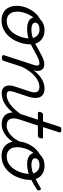

<svg xmlns="http://www.w3.org/2000/svg" viewBox="788 -1558 789 2404"><g transform="rotate(90 1182.0 -355.5)"><path d="M234 19Q175 19 134 -5.5Q93 -30 72.5 -73.5Q52 -117 52 -172Q52 -225 72.5 -283Q93 -341 132.5 -390.5Q172 -440 230.5 -470Q289 -500 366 -500Q381 -500 382.5 -491Q384 -482 379 -472.5Q374 -463 363 -463Q316 -463 278 -444.5Q240 -426 212 -395.5Q184 -365 164 -326.5Q144 -288 134.5 -249Q125 -210 125 -177Q125 -136 139 -106.5Q153 -77 179.5 -61.5Q206 -46 242 -46Q296 -46 337 -74Q378 -102 405 -146Q432 -190 446 -238Q460 -286 460 -328Q460 -371 445.5 -399Q431 -427 406.5 -441.5Q382 -456 351 -456Q336 -456 329 -465.5Q322 -475 323 -487.5Q324 -500 333 -509.5Q342 -519 357 -519Q411 -519 451 -497Q491 -475 513 -434Q535 -393 535 -335Q535 -294 523.5 -246.5Q512 -199 488.5 -152Q465 -105 429 -66.5Q393 -28 344 -4.5Q295 19 234 19Z M342 -301Q295 -301 262.5 -313Q230 -325 213.5 -347.5Q197 -370 197 -398Q197 -433 218.5 -460Q240 -487 276.5 -503Q313 -519 357 -519Q373 -519 380 -509.5Q387 -500 385.5 -487.5Q384 -475 375.5 -465.5Q367 -456 351 -456Q312 -456 287.5 -441.5Q263 -427 263 -402Q263 -387 272.5 -376.5Q282 -366 301.5 -360.5Q321 -355 350 -355Q400 -355 448.5 -371Q497 -387 543 -411.5Q589 -436 631.5 -460Q674 -484 711.5 -500Q749 -516 780 -516Q796 -516 802 -506.5Q808 -497 806.5 -485Q805 -473 796 -464Q787 -455 772 -455Q744 -455 710 -439.5Q676 -424 636 -401Q596 -378 550 -355Q504 -332 452 -316.5Q400 -301 342 -301Z M1149 17Q1115 17 1093 5.5Q1071 -6 1060 -28Q1049 -50 1049.5 -80Q1050 -110 1062 -146L1127 -342Q1139 -377 1136 -402.5Q1133 -428 1115.5 -441.5Q1098 -455 1064 -455Q1034 -455 1001.5 -441Q969 -427 936 -399.5Q903 -372 872.5 -331Q842 -290 816 -236L741 -7Q738 4 729.5 9.5Q721 15 701 15Q688 15 677 9Q666 3 671 -12L795 -393Q804 -424 798.5 -439.5Q793 -455 772 -455Q759 -455 754 -464Q749 -473 750 -485Q751 -497 758.5 -506.5Q766 -516 780 -516Q806 -516 824 -508.5Q842 -501 852 -486Q862 -471 866 -451Q870 -431 866 -408L858 -380Q885 -417 913.5 -442.5Q942 -468 971.5 -485.5Q1001 -503 1030 -511Q1059 -519 1086 -519Q1140 -519 1169.5 -495Q1199 -471 1204.5 -425.5Q1210 -380 1190 -317L1131 -138Q1115 -88 1123.5 -66.5Q1132 -45 1168 -45Q1180 -45 1185 -35.5Q1190 -26 1188 -14Q1186 -2 1176.5 7.5Q1167 17 1149 17Z M1149 17Q1137 17 1131 7.5Q1125 -2 1127.5 -14Q1130 -26 1140 -35.5Q1150 -45 1168 -45Q1199 -45 1230.5 -58Q1262 -71 1295.5 -97Q1329 -123 1363 -162.5Q1397 -202 1432 -256Q1441 -269 1451 -268Q1461 -267 1467 -257.5Q1473 -248 1467 -237Q1430 -171 1391 -123Q1352 -75 1312.5 -44Q1273 -13 1232 2Q1191 17 1149 17Z M1535 17Q1488 17 1455.5 0.5Q1423 -16 1406 -46.5Q1389 -77 1388.5 -120Q1388 -163 1406 -216L1478 -436H1395Q1385 -436 1381.5 -444Q1378 -452 1382 -468Q1387 -484 1395.5 -492Q1404 -500 1413 -500H1499L1565 -704Q1570 -720 1578 -725Q1586 -730 1603 -730Q1627 -730 1634 -722.5Q1641 -715 1635 -699L1571 -500H1697Q1708 -500 1712 -492.5Q1716 -485 1711 -468Q1707 -452 1698.5 -444Q1690 -436 1680 -436H1551L1478 -212Q1463 -169 1462 -137Q1461 -105 1471.5 -84.5Q1482 -64 1503 -54.5Q1524 -45 1554 -45Q1566 -45 1570.5 -35.5Q1575 -26 1573.5 -14Q1572 -2 1562 7.5Q1552 17 1535 17Z M1536 17Q1524 17 1518 7.5Q1512 -2 1514.5 -14Q1517 -26 1527 -35.5Q1537 -45 1555 -45Q1583 -45 1611.5 -57.5Q1640 -70 1667.5 -93.5Q1695 -117 1717.5 -149Q1740 -181 1758 -219Q1762 -232 1773 -231.5Q1784 -231 1792 -222.5Q1800 -214 1796 -202Q1778 -154 1750 -113.5Q1722 -73 1688.5 -44Q1655 -15 1616 1Q1577 17 1536 17Z M1931 19Q1872 19 1831 -5.5Q1790 -30 1769.5 -73.5Q1749 -117 1749 -172Q1749 -226 1769.5 -283.5Q1790 -341 1830 -390.5Q1870 -440 1928.5 -470Q1987 -500 2063 -500L2061 -463Q2001 -463 1956.5 -435.5Q1912 -408 1882 -364Q1852 -320 1837 -270.5Q1822 -221 1822 -177Q1822 -136 1836 -106.5Q1850 -77 1876.5 -61.5Q1903 -46 1939 -46Q1993 -46 2034 -74Q2075 -102 2102 -146Q2129 -190 2143 -238Q2157 -286 2157 -328Q2157 -371 2142.5 -399Q2128 -427 2103.5 -441.5Q2079 -456 2048 -456Q2009 -456 1985 -441.5Q1961 -427 1961 -402Q1961 -387 1970.5 -376.5Q1980 -366 1998.5 -360.5Q2017 -355 2045 -355Q2081 -355 2122.5 -367Q2164 -379 2215.5 -404.5Q2267 -430 2331 -469Q2342 -476 2350 -472.5Q2358 -469 2361.5 -459.5Q2365 -450 2363.5 -440.5Q2362 -431 2354 -426Q2289 -382 2233.5 -354Q2178 -326 2130 -313.5Q2082 -301 2037 -301Q1991 -301 1959.5 -313Q1928 -325 1911 -347.5Q1894 -370 1894 -398Q1894 -433 1915.5 -460Q1937 -487 1973.5 -503Q2010 -519 2054 -519Q2108 -519 2148 -497Q2188 -475 2210 -434Q2232 -393 2232 -335Q2232 -294 2220.5 -246.5Q2209 -199 2185.5 -152Q2162 -105 2126 -66.5Q2090 -28 2041 -4.5Q1992 19 1931 19Z"/></g></svg>

Font: Playwrite CO Light
Style: Regular
Weight: 300
Version: Version 1.002